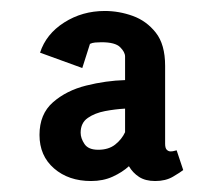

<svg xmlns="http://www.w3.org/2000/svg" viewBox="-20 -745 397 350"><path d="M146 -415Q105 -415 78.5 -438Q52 -461 52 -499Q52 -537 76.5 -558.5Q101 -580 137 -589Q173 -598 208 -599V-642Q208 -650 199 -659Q190 -668 165 -668Q159 -668 153.5 -667.5Q148 -667 144 -665L130 -621L53 -649Q64 -683 97 -704Q130 -725 171 -725Q197 -725 222 -716Q247 -707 264 -685.5Q281 -664 281 -625V-483Q281 -475 284 -472Q287 -469 291 -469Q295 -469 298 -470Q301 -471 302 -471L314 -435Q309 -431 295.5 -423Q282 -415 263 -415Q245 -415 233.5 -422.5Q222 -430 215 -442Q203 -431 185.5 -423Q168 -415 146 -415ZM159 -472Q178 -472 190 -481.5Q202 -491 208 -504V-547Q190 -546 171.5 -542.5Q153 -539 140 -530Q127 -521 127 -503Q127 -493 134 -482.5Q141 -472 159 -472Z"/></svg>

Font: Kreon Light Medium
Style: Regular
Weight: 500
Version: Version 2.002